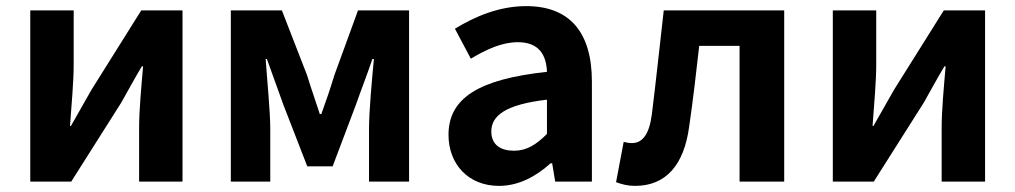

<svg xmlns="http://www.w3.org/2000/svg" viewBox="-20 -594 3321 628"><path d="M79 0H213L377 -259C395 -291 424 -344 444 -377H448C442 -307 435 -233 435 -176V0H577V-560H442L279 -300C261 -268 231 -216 212 -182H209C214 -252 221 -327 221 -383V-560H79Z M735 0H864V-173C864 -230 853 -339 849 -401H853C869 -355 891 -297 907 -251L985 -50H1068L1144 -251C1160 -297 1182 -353 1198 -401H1203C1197 -339 1187 -230 1187 -173V0H1318V-560H1151L1074 -349C1060 -303 1046 -262 1031 -221H1026C1013 -262 998 -303 984 -349L902 -560H735Z M1612 14C1677 14 1733 -17 1781 -60H1786L1796 0H1916V-327C1916 -489 1843 -574 1701 -574C1613 -574 1533 -540 1468 -500L1520 -402C1572 -433 1622 -456 1674 -456C1743 -456 1767 -414 1769 -359C1544 -335 1447 -272 1447 -153C1447 -57 1512 14 1612 14ZM1661 -101C1618 -101 1587 -120 1587 -164C1587 -215 1632 -252 1769 -268V-156C1734 -121 1703 -101 1661 -101Z M2057 14C2158 14 2217 -54 2234 -179C2247 -267 2257 -356 2267 -444H2399V0H2545V-560H2151C2138 -446 2126 -332 2112 -219C2103 -152 2080 -126 2047 -126C2036 -126 2028 -128 2020 -130L1995 2C2015 9 2033 14 2057 14Z M2704 0H2838L3002 -259C3020 -291 3049 -344 3069 -377H3073C3067 -307 3060 -233 3060 -176V0H3202V-560H3067L2904 -300C2886 -268 2856 -216 2837 -182H2834C2839 -252 2846 -327 2846 -383V-560H2704Z"/></svg>

Font: Noto Sans CJK TC
Style: Bold
Weight: 700
Designer: Ryoko NISHIZUKA 西塚涼子 (kana, bopomofo & ideographs); Paul D. Hunt (Latin, Greek & Cyrillic); Sandoll Communications 산돌커뮤니
Foundry: Adobe
Version: Version 2.004;hotconv 1.0.118;makeotfexe 2.5.65603